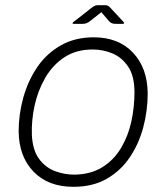

<svg xmlns="http://www.w3.org/2000/svg" viewBox="-20 -711 637 741"><path d="M371 -664 327 -629Q314 -619 300 -619H264Q260 -619 260 -622Q260 -623 262 -625L335 -682Q347 -691 357 -691H386Q397 -691 405 -682L458 -625Q459 -624 459 -623Q459 -619 454 -619H425Q410 -619 401 -629ZM263 10Q166 10 109.5 -48.5Q53 -107 52 -204Q52 -270 70 -334.5Q88 -399 123.5 -451.5Q159 -504 214 -535.5Q269 -567 342 -567Q437 -567 493 -508Q549 -449 550 -351Q550 -284 533 -220Q516 -156 481 -104Q446 -52 392 -21Q338 10 263 10ZM267 -37Q331 -38 375.5 -66Q420 -94 447.5 -140.5Q475 -187 487 -242.5Q499 -298 499 -354Q499 -418 474.5 -454Q450 -490 413.5 -505Q377 -520 338 -520Q274 -520 228.5 -490Q183 -460 154.5 -410.5Q126 -361 113.5 -303.5Q101 -246 103 -190Q106 -131 131 -97.5Q156 -64 192.5 -50.5Q229 -37 267 -37Z"/></svg>

Font: Zain Light
Style: Italic
Weight: 300
Italic angle: -10°
Designer: Zain,Boutros
Foundry: Mobile Telecommunications Company (Zain), 2024
Version: Version 1.51; ttfautohint (v1.8.4)